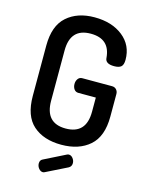

<svg xmlns="http://www.w3.org/2000/svg" viewBox="-133 -812 821 1074"><g transform="rotate(15 277.5 -275.0)"><path d="M356 117 235 177Q228 181 223 181Q209 181 198.5 168Q188 155 188 139Q188 120 203 113L327 51Q333 48 338 48Q352 48 362 61Q372 74 372 89Q372 108 356 117ZM401 -530Q392 -637 282 -637Q164 -637 164 -508V-217Q164 -88 282 -88Q401 -88 401 -217V-299H300Q284 -299 275 -311.5Q266 -324 266 -342Q266 -359 275 -371.5Q284 -384 300 -384H472Q488 -384 497.5 -373.5Q507 -363 507 -348V-217Q507 -102 445.5 -48Q384 6 282 6Q179 6 118.5 -47.5Q58 -101 58 -217V-508Q58 -623 119 -677Q180 -731 279 -731Q380 -731 443.5 -680.5Q507 -630 507 -546Q507 -517 494.5 -506Q482 -495 454 -495Q402 -495 401 -530Z"/></g></svg>

Font: AkaAcidDosis
Style: SemiBold
Weight: 600
Designer: Edgar Tolentino, Pablo Impallari, Igino Marini, Cyberella
Foundry: Edgar Tolentino, Pablo Impallari, Igino Marini, Cyberella
Version: Version 1.007